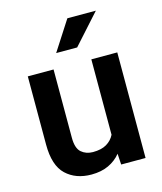

<svg xmlns="http://www.w3.org/2000/svg" viewBox="-113 -834 785 928"><g transform="rotate(-15 279.0 -370.0)"><path d="M380.4 0 377 -54.7Q352.5 -24.4 315.9 -7.3Q279.3 9.8 230 9.8Q151.9 9.8 103.3 -36.1Q54.7 -82 54.7 -187V-528.3H183.6V-186Q183.6 -133.8 207 -113.5Q230.5 -93.3 264.6 -93.3Q307.1 -93.3 333.3 -108.9Q359.4 -124.5 372.6 -150.9V-528.3H502.4V0ZM216.3 -601.6 312 -750H454.6L321.3 -601.6Z"/></g></svg>

Font: Vazirmatn RD SemiBold
Style: Regular
Weight: 600
Designer: Saber Rastikerdar
Foundry: Saber Rastikerdar
Version: Version 32.102